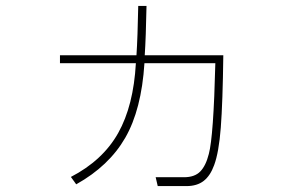

<svg xmlns="http://www.w3.org/2000/svg" viewBox="-20 -562 960 650"><path d="M603 38Q639 38 658 18.5Q677 -1 687 -41Q703 -101 709 -348H469Q459 -191 404 -95.5Q349 0 238 62L220 37Q328 -19 380 -111.5Q432 -204 440 -348H183V-375H442Q446 -436 448 -542H476Q474 -435 470 -375H736Q734 -215 727.5 -130.5Q721 -46 705 -3Q692 33 669.5 50.5Q647 68 611 68H514L507 38Z"/></svg>

Font: LINE Seed Sans KR Thin
Style: Regular
Weight: 250
Designer: LINE BX Design & Sandoll Inc & Dalton Maag Ltd
Foundry: Sandoll Inc.
Version: Version 1.000